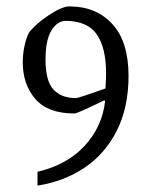

<svg xmlns="http://www.w3.org/2000/svg" viewBox="-20 -491 470 599"><path d="M97 45Q190 23 244.5 -36.5Q299 -96 308 -176L305 -178Q279 -165 248.5 -151Q218 -137 212 -137Q129 -137 90 -182.5Q51 -228 51 -297Q51 -322 56.5 -348Q62 -374 71 -390Q91 -416 132 -443.5Q173 -471 197 -471Q280 -471 330.5 -416Q381 -361 381 -254Q381 -156 344.5 -83.5Q308 -11 244 32Q180 75 97 88ZM309 -215Q311 -247 311 -261Q311 -341 282.5 -383Q254 -425 186 -426Q159 -426 140.5 -396Q122 -366 122 -305Q122 -239 146.5 -212Q171 -185 217 -185Q225 -185 309 -215Z"/></svg>

Font: Grenze Light
Style: Regular
Weight: 300
Designer: Renata Polastri
Foundry: Omnibus-Type
Version: Version 1.002; ttfautohint (v1.8)